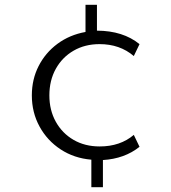

<svg xmlns="http://www.w3.org/2000/svg" viewBox="-20 -656 716 805"><path d="M363 129H411.5V15Q502.5 9.5 565 -40.5L541 -90.5Q484 -42 398 -42Q336 -42 288.5 -69.5Q241 -97 214 -145.5Q187 -194 187 -256Q187 -319 214 -367.5Q241 -416 288.5 -443.5Q336 -471 397.5 -471Q482.5 -471 541 -421L565 -471Q496 -527 386.5 -527.5V-636H338.5V-522Q272 -510 221.2 -472.5Q170.5 -435 142 -379.2Q113.5 -323.5 113.5 -256Q113.5 -184.5 145.8 -125.5Q178 -66.5 234.5 -29.5Q291 7.5 363 13.5Z"/></svg>

Font: Spartan
Style: Regular
Weight: 400
Designer: Matt Bailey, Mirko Velimirovic
Foundry: Matt Bailey
Version: Version 1.003; ttfautohint (v1.8.3)